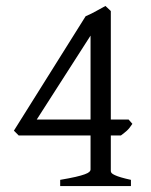

<svg xmlns="http://www.w3.org/2000/svg" viewBox="-20 -628 509 648"><path d="M285.6 -507.8 104 -224.6H285.6ZM426.8 -210Q416.5 -194.3 408 -186.8Q399.4 -179.2 388.2 -170.9H354V-50.8Q354 -46.9 356.9 -43.7Q359.9 -40.5 367.7 -36.9Q375.5 -33.2 388.7 -29.3Q401.9 -25.4 421.9 -21V0H183.1V-21Q214.8 -26.4 234.9 -31Q254.9 -35.6 266.1 -39.8Q277.3 -43.9 281.5 -47.9Q285.6 -51.8 285.6 -56.2V-170.9H43L26.9 -187L269 -573.2Q289.6 -582 305.7 -591.3Q321.8 -600.6 335.9 -607.9L354 -590.8V-224.6H414.1Z"/></svg>

Font: Gentium Plus Viet
Style: Regular
Weight: 400
Designer: J. Victor Gaultney, Annie Olsen, Iska Routamaa, Becca Hirsbrunner
Foundry: SIL International
Version: Version 5.000